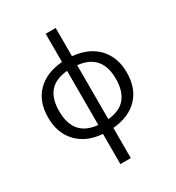

<svg xmlns="http://www.w3.org/2000/svg" viewBox="-229 -899 1174 1278"><g transform="rotate(-30 357.5 -260.0)"><path d="M397 -543V-760H320V-543Q195 -533 125 -461Q55 -389 55 -268Q55 -149 125 -75Q195 -1 317 8V240H397V8Q522 -3 590.5 -75Q659 -147 659 -268Q659 -385 589.5 -458.5Q520 -532 397 -543ZM320 -475V-59Q228 -68 184 -120.5Q140 -173 140 -268Q140 -365 184.5 -416Q229 -467 320 -475ZM397 -59V-474Q575 -455 575 -268Q575 -173 531.5 -120.5Q488 -68 397 -59Z"/></g></svg>

Font: OpenSansMMV
Style: Regular
Weight: 400
Designer: Steve Matteson
Foundry: Ascender Corporation
Version: Version 4.000